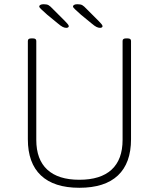

<svg xmlns="http://www.w3.org/2000/svg" viewBox="-20 -884 752 910"><path d="M356 6Q236 6 174 -52.5Q112 -111 112 -224V-690Q112 -696 116 -699Q120 -702 128 -702H136Q144 -702 148 -699Q152 -696 152 -690V-221Q152 -128 204 -80Q256 -32 356 -32Q457 -32 509 -80Q561 -128 561 -221V-690Q561 -696 565 -699Q569 -702 577 -702H585Q593 -702 597 -699Q601 -696 601 -690V-224Q601 -111 539 -52.5Q477 6 356 6ZM294 -752Q286 -752 277 -756.5Q268 -761 254 -773L204 -814Q185 -831 175.5 -840Q166 -849 166 -853Q166 -858 171.5 -861Q177 -864 187 -864Q202 -864 210 -859.5Q218 -855 231 -841L288 -784Q294 -778 300 -771Q306 -764 306 -760Q306 -756 302.5 -754Q299 -752 294 -752ZM454 -752Q446 -752 437 -756.5Q428 -761 414 -773L364 -814Q345 -831 335.5 -840Q326 -849 326 -853Q326 -858 331.5 -861Q337 -864 347 -864Q362 -864 370 -859.5Q378 -855 391 -841L448 -784Q454 -778 460 -771Q466 -764 466 -760Q466 -756 462.5 -754Q459 -752 454 -752Z"/></svg>

Font: Asap Thin
Style: Regular
Weight: 250
Designer: Pablo Cosgaya
Foundry: Omnibus-Type
Version: Version 3.001